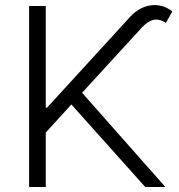

<svg xmlns="http://www.w3.org/2000/svg" viewBox="-20 -752 721 772"><path d="M97 0H164V-219L267 -332L564 0H645L310 -379L551 -642C582 -674 610 -684 647 -660L673 -706C622 -747 552 -738 503 -684L169 -319H164V-728H97Z"/></svg>

Font: Wafeq Light
Style: Regular
Weight: 300
Designer: Rasmus Andersson & Azza Alameddine
Foundry: Google & TypeTogether
Version: Version 3.000;January 28, 2025;FontCreator 15.0.0.3014 64-bi